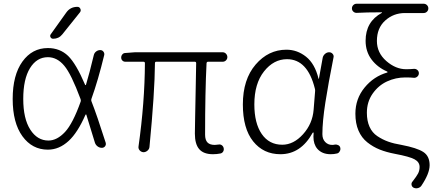

<svg xmlns="http://www.w3.org/2000/svg" viewBox="-20 -813 2323 1028"><path d="M412.1 -269.5Q414.1 -276.4 411.1 -283.2Q361.3 -417 324.2 -460.9Q286.1 -506.8 236.3 -506.8Q176.8 -506.8 140.6 -448.2Q104.5 -389.6 104.5 -283.2Q104.5 -177.7 142.1 -119.1Q179.7 -60.5 239.3 -60.5Q285.2 -60.5 328.1 -106.4Q370.1 -151.4 412.1 -269.5ZM335 -746.1Q356.4 -776.4 394.5 -776.4Q405.3 -776.4 410.2 -766.1Q415 -755.9 408.2 -747.1L313.5 -628.9Q294.9 -605.5 264.6 -605.5Q254.9 -605.5 250.5 -613.8Q246.1 -622.1 252 -629.9ZM482.4 -518.6Q485.4 -530.3 495.1 -537.6Q504.9 -544.9 516.6 -544.9Q527.3 -544.9 533.7 -536.6Q540 -528.3 538.1 -518.6Q504.9 -381.8 469.7 -284.2Q466.8 -277.3 469.7 -270.5Q499 -196.3 545.9 -48.8Q546.9 -44.9 546.9 -42Q546.9 -36.1 543 -30.3Q536.1 -21.5 525.4 -21.5Q512.7 -21.5 502.4 -29.3Q492.2 -37.1 488.3 -48.8Q458 -148.4 442.4 -198.2Q442.4 -200.2 440.4 -200.2Q438.5 -200.2 437.5 -198.2Q395.5 -102.5 347.7 -58.6Q296.9 -11.7 236.3 -11.7Q152.3 -11.7 100.1 -83.5Q47.9 -155.3 47.9 -283.2Q47.9 -411.1 100.1 -483.4Q152.3 -555.7 236.3 -555.7Q300.8 -555.7 344.7 -513.7Q387.7 -471.7 435.5 -359.4Q436.5 -357.4 438.5 -357.4Q440.4 -357.4 440.4 -359.4Q459 -420.9 482.4 -518.6Z M1120.1 12.7Q1070.3 12.7 1046.9 -14.2Q1023.4 -41 1023.4 -97.7Q1023.4 -126 1024.9 -189.9Q1026.4 -253.9 1027.8 -339.4Q1029.3 -424.8 1030.3 -474.6Q1030.3 -482.4 1023.4 -482.4H816.4Q809.6 -482.4 809.6 -474.6Q808.6 -319.3 780.3 -26.4Q779.3 -14.6 769.5 -6.3Q759.8 2 748 2Q735.4 1 727.5 -8.3Q719.7 -17.6 721.7 -29.3Q754.9 -264.6 755.9 -474.6Q755.9 -482.4 748 -482.4H651.4Q641.6 -482.4 635.3 -488.8Q628.9 -495.1 628.9 -504.9Q628.9 -514.6 635.3 -522Q641.6 -529.3 651.4 -529.3L703.1 -533.2H1171.9Q1182.6 -533.2 1189.9 -525.4Q1197.3 -517.6 1197.3 -507.3Q1197.3 -497.1 1189.9 -489.7Q1182.6 -482.4 1171.9 -482.4H1093.8Q1086.9 -482.4 1085.9 -474.6Q1078.1 -321.3 1078.1 -91.8Q1078.1 -63.5 1090.8 -50.3Q1103.5 -37.1 1129.9 -37.1Q1136.7 -37.1 1150.4 -39.1Q1160.2 -41 1168 -35.2Q1175.8 -29.3 1177.7 -19.5Q1179.7 -9.8 1174.8 -1.5Q1169.9 6.8 1160.2 8.8Q1140.6 12.7 1120.1 12.7Z M1481.4 12.7Q1390.6 12.7 1335.4 -56.2Q1280.3 -125 1280.3 -253.9Q1280.3 -387.7 1348.6 -467.3Q1417 -546.9 1513.7 -546.9Q1571.3 -546.9 1618.7 -509.3Q1666 -471.7 1685.5 -391.6Q1685.5 -390.6 1686.5 -390.6Q1687.5 -390.6 1687.5 -391.6L1708 -504.9Q1710.9 -516.6 1720.7 -524.9Q1730.5 -533.2 1742.2 -533.2Q1753.9 -533.2 1761.2 -524.4Q1768.6 -515.6 1765.6 -504.9Q1738.3 -368.2 1722.2 -265.1Q1706.1 -162.1 1706.1 -94.7Q1706.1 -68.4 1721.2 -52.7Q1736.3 -37.1 1758.8 -37.1Q1765.6 -37.1 1774.4 -39.1Q1783.2 -40 1791.5 -35.6Q1799.8 -31.2 1801.8 -22.5Q1802.7 -18.6 1802.7 -15.6Q1802.7 -8.8 1798.8 -2.9Q1793.9 6.8 1784.2 8.8Q1768.6 12.7 1750 12.7Q1704.1 12.7 1678.7 -16.6Q1658.2 -41 1658.2 -81.1Q1658.2 -90.8 1659.2 -101.6Q1659.2 -103.5 1657.2 -103.5Q1655.3 -103.5 1654.3 -102.5Q1590.8 12.7 1481.4 12.7ZM1491.2 -38.1Q1551.8 -38.1 1602.5 -94.2Q1653.3 -150.4 1659.2 -225.6L1667 -323.2Q1668 -331.1 1666 -337.9Q1627 -496.1 1516.6 -496.1Q1445.3 -496.1 1393.6 -430.7Q1341.8 -365.2 1341.8 -253.9Q1341.8 -153.3 1381.3 -95.7Q1420.9 -38.1 1491.2 -38.1Z M2235.4 182.6Q2228.5 191.4 2216.8 194.3Q2212.9 195.3 2209 195.3Q2202.1 195.3 2195.3 192.4Q2185.5 187.5 2183.6 177.2Q2181.6 167 2188.5 159.2Q2210 131.8 2218.3 116.2Q2226.6 100.6 2226.6 81.1Q2226.6 54.7 2199.7 40Q2172.9 25.4 2094.7 10.7Q2048.8 2 2013.2 -12.2Q1977.5 -26.4 1946.8 -50.8Q1916 -75.2 1899.4 -113.8Q1882.8 -152.3 1882.8 -204.1Q1882.8 -284.2 1932.1 -344.2Q1981.4 -404.3 2053.7 -424.8Q2054.7 -424.8 2054.7 -426.8Q2054.7 -428.7 2053.7 -429.7Q2001 -452.1 1969.2 -494.6Q1937.5 -537.1 1937.5 -594.7Q1937.5 -697.3 2024.4 -744.1Q2025.4 -744.1 2025.4 -745.6Q2025.4 -747.1 2023.4 -747.1Q1941.4 -747.1 1888.7 -744.1Q1878.9 -744.1 1871.6 -751Q1864.3 -757.8 1864.3 -768.1Q1864.3 -778.3 1871.6 -785.6Q1878.9 -793 1889.6 -793H2248Q2258.8 -793 2266.1 -785.6Q2273.4 -778.3 2273.4 -768.1Q2273.4 -757.8 2266.1 -750.5Q2258.8 -743.2 2248 -743.2H2148.4Q2086.9 -743.2 2042.5 -703.1Q1998 -663.1 1998 -593.8Q1998 -530.3 2048.3 -486.3Q2098.6 -442.4 2154.3 -442.4Q2178.7 -442.4 2195.3 -444.3Q2206.1 -445.3 2214.4 -438.5Q2222.7 -431.6 2222.7 -420.9Q2222.7 -410.2 2214.4 -402.8Q2206.1 -395.5 2195.3 -396.5Q2180.7 -398.4 2150.4 -398.4Q2098.6 -398.4 2052.2 -377Q2005.9 -355.5 1975.1 -311.5Q1944.3 -267.6 1944.3 -209Q1944.3 -166 1958.5 -134.3Q1972.7 -102.5 2000.5 -84Q2028.3 -65.4 2058.6 -54.7Q2088.9 -43.9 2129.9 -37.1Q2211.9 -21.5 2246.1 0.5Q2280.3 22.5 2280.3 71.3Q2280.3 116.2 2235.4 182.6Z"/></svg>

Font: Gen Jyuu Gothic Light
Style: Regular
Weight: 200
Designer: [Source Han Sans]
Ryoko NISHIZUKA  (kana & ideographs); Paul D. Hunt (Latin, Greek & Cyrillic); Wenlong ZHANG  (bopomofo
Version: Version 1.002.20150607